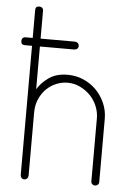

<svg xmlns="http://www.w3.org/2000/svg" viewBox="-54 -809 590 850"><g transform="rotate(5 241.0 -384.0)"><path d="M20 -609Q20 -617 24.5 -622Q29 -627 37 -627H69V-751Q69 -768 86 -768Q94 -768 99 -763.5Q104 -759 104 -751V-627H257Q264 -627 269.5 -622Q275 -617 275 -609Q275 -601 269.5 -596.5Q264 -592 257 -592H104V-402Q121 -431 154 -454.5Q187 -478 238 -478Q275 -478 307.5 -464Q340 -450 364.5 -425.5Q389 -401 403.5 -368Q418 -335 418 -298V-18Q418 -9 412.5 -4.5Q407 0 400 0Q394 0 388.5 -4.5Q383 -9 383 -18V-298Q383 -325 372 -351.5Q361 -378 341.5 -398Q322 -418 296 -430.5Q270 -443 241 -443Q215 -443 190.5 -433Q166 -423 147 -404.5Q128 -386 116 -359Q104 -332 104 -298V-18Q104 -11 99 -5.5Q94 0 86 0Q78 0 73.5 -5.5Q69 -11 69 -18V-592H37Q20 -592 20 -609Z"/></g></svg>

Font: AkaAcidDosis
Style: ExtraLight
Weight: 250
Designer: Edgar Tolentino, Pablo Impallari, Igino Marini, Aka-Acid
Foundry: Edgar Tolentino, Pablo Impallari, Igino Marini, Aka-Acid
Version: Version 1.007